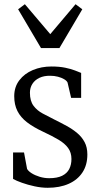

<svg xmlns="http://www.w3.org/2000/svg" viewBox="-20 -880 476 911"><path d="M206.5 11Q176.5 11 144 4Q111.5 -3 84.2 -12.8Q57 -22.5 42 -31V-156.5H94L108.5 -78.5Q114.5 -68 130.2 -58Q146 -48 168.2 -41.2Q190.5 -34.5 213.5 -34.5Q251.5 -34.5 274.8 -46Q298 -57.5 308.5 -78Q319 -98.5 319 -125.5Q319 -156 303.2 -177.8Q287.5 -199.5 257.5 -217.2Q227.5 -235 183.5 -255.5Q138.5 -276.5 108.2 -299.8Q78 -323 62.8 -353Q47.5 -383 47.5 -423.5Q47.5 -467.5 71.8 -499.2Q96 -531 136.2 -547.8Q176.5 -564.5 224 -564.5Q261 -564.5 289 -558.8Q317 -553 336 -545.5Q355 -538 365 -534V-415.5H317.5L300.5 -488.5Q296.5 -497 284.2 -504.2Q272 -511.5 254.8 -516Q237.5 -520.5 218.5 -520.5Q189 -521 167.2 -510.8Q145.5 -500.5 133.8 -482.2Q122 -464 122 -440Q122 -401 139 -378.2Q156 -355.5 183 -341.2Q210 -327 239.5 -312Q269 -297.5 296.8 -282.2Q324.5 -267 346.5 -248.5Q368.5 -230 381.5 -205.5Q394.5 -181 394.5 -147Q394.5 -97 371.2 -61.8Q348 -26.5 305.8 -7.8Q263.5 11 206.5 11ZM174.5 -652 66 -836 98 -860 218.5 -718 338.5 -860 370.5 -836 262 -652Z"/></svg>

Font: Merriweather 24pt SemiCondensed Light
Style: Regular
Weight: 300
Width: 4
Designer: Eben Sorkin
Foundry: Eben Sorkin
Version: Version 2.100